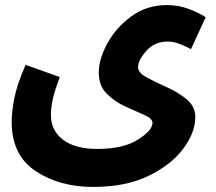

<svg xmlns="http://www.w3.org/2000/svg" viewBox="-20 -507 851 758"><path d="M26 -26Q26 105 120 168Q214 231 348 231Q476 231 566 187.5Q656 144 703.5 80Q751 16 751 -44Q751 -87 717 -115Q683 -143 638 -163Q593 -183 559 -201.5Q525 -220 525 -242Q525 -269 557.5 -306Q590 -343 642 -343Q664 -343 689 -333.5Q714 -324 734 -313L792 -439Q763 -458 723 -472.5Q683 -487 640 -487Q559 -487 498.5 -442.5Q438 -398 404 -336Q370 -274 370 -220Q370 -168 402 -136.5Q434 -105 476 -86Q518 -67 550 -53Q582 -39 582 -22Q582 8 524 44.5Q466 81 365 81Q276 81 228.5 44.5Q181 8 181 -53Q181 -83 188.5 -116Q196 -149 216 -203L81 -251Q46 -170 36 -116.5Q26 -63 26 -26Z"/></svg>

Font: Noto Sans Arabic SemiCondensed Extra
Style: Regular
Weight: 800
Width: 4
Designer: Nadine Chahine - Monotype Design Team
Foundry: Monotype Imaging Inc.
Version: Version 1.902